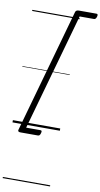

<svg xmlns="http://www.w3.org/2000/svg" viewBox="-156 -1136 887 1697"><g transform="rotate(10 288.0 -287.5)"><path d="M574 -1050Q570 -1036 564 -1030.5Q558 -1025 550 -1025H422L127 25H255Q264 25 266.5 30.5Q269 36 265 50Q261 64 255.5 69.5Q250 75 242 75H85Q58 75 63 56L375 -1056Q380 -1075 407 -1075H564Q572 -1075 575 -1069.5Q578 -1064 574 -1050ZM0 490H425V500H0ZM0 -20H425V0H0ZM0 -505H425V-500H0ZM0 -1010H425V-1000H0Z"/></g></svg>

Font: Playwrite AU NSW Guides
Style: Regular
Weight: 400
Designer: Veronika Burian, José Scaglione
Foundry: TypeTogether
Version: Version 1.003